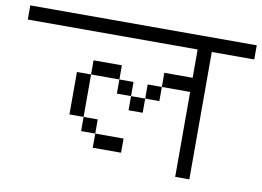

<svg xmlns="http://www.w3.org/2000/svg" viewBox="-70 -793 1140 835"><g transform="rotate(10 500.0 -375.5)"><path d="M500 -125V-187.5H375V-125ZM1000 -625V-687.5H0V-625H750Q750 -625 750 -500H625V-437.5H562.5V-375H500V-312.5H562.5V-375H625V-437.5H750Q750 -437.5 750 -62.5H812.5V-625ZM375 -187.5V-250H312.5V-187.5ZM312.5 -250V-437.5H250V-250ZM500 -375V-437.5H437.5V-375ZM312.5 -437.5H437.5V-500H312.5Z"/></g></svg>

Font: Unifont
Style: Regular
Weight: 500
Version: Version 15.1.04